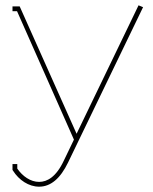

<svg xmlns="http://www.w3.org/2000/svg" viewBox="-20 -488 575 722"><path d="M44 -446 258 37 220 116C191 178 157 196 127 196C95 196 65 175 45 146V129H27V151L29 154C51 189 88 214 127 214C171 214 207 183 236 123L518 -461L501 -468L268 15L54 -464H27V-446Z"/></svg>

Font: Rawengulk
Style: Light
Weight: 300
Version: Version 0.9